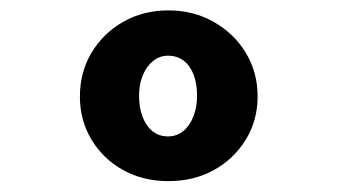

<svg xmlns="http://www.w3.org/2000/svg" viewBox="-20 -736 640 364"><path d="M299 -392.6Q251.5 -392.6 213.4 -413.6Q175.4 -434.7 153.4 -471.3Q131.5 -507.9 131.5 -553Q131.5 -599 153.4 -635.9Q175.4 -672.7 213.4 -694.5Q251.5 -716.3 299 -716.3Q346.8 -716.3 385.2 -694.5Q423.6 -672.7 446 -635.9Q468.4 -599 468.4 -553Q468.4 -507.9 446 -471.3Q423.6 -434.7 385.5 -413.6Q347.4 -392.6 299 -392.6ZM298.4 -477.4Q315.4 -477.4 327.7 -487.7Q340.1 -498.1 346.8 -515.5Q353.6 -533 353.6 -554.7Q353.6 -577.3 347.1 -594.4Q340.6 -611.4 328.3 -620.9Q315.9 -630.4 298.4 -630.4Q282.6 -630.4 270.1 -620.3Q257.7 -610.3 250.7 -593.2Q243.6 -576.1 243.6 -554.7Q243.6 -532.5 250.1 -515Q256.6 -497.5 269 -487.4Q281.4 -477.4 298.4 -477.4Z"/></svg>

Font: Lexend Zetta
Style: Regular
Weight: 400
Designer: Bonnie Shaver-Troup, Thomas Jockin
Foundry: Lexend
Version: Version 1.007